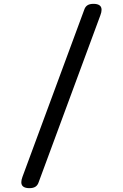

<svg xmlns="http://www.w3.org/2000/svg" viewBox="-20 -850 640 1000"><path d="M97 71 419 -800Q424 -815 435.5 -822.5Q447 -830 467 -830Q487 -830 498 -822.5Q509 -815 509 -799Q509 -793 507.5 -786Q506 -779 503 -771L181 100Q176 115 164.5 122.5Q153 130 133 130Q113 130 102 122.5Q91 115 91 99Q91 93 92.5 86Q94 79 97 71Z"/></svg>

Font: Maple Mono NF
Style: Regular
Weight: 400
Monospace: yes
Designer: subframe7536
Version: Version 7.000